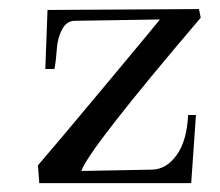

<svg xmlns="http://www.w3.org/2000/svg" viewBox="-20 -412 494 432"><path d="M86.9 -389.6 427.7 -391.6 431.6 -372.1Q178.7 -75.2 163.1 -27.3L322.3 -30.3Q354.5 -31.2 377.4 -63Q400.4 -94.7 403.3 -153.3H420.9L410.2 0H68.4L65.4 -40Q103.5 -84 221.2 -225.1Q338.9 -366.2 339.8 -368.2L148.4 -365.2Q129.9 -365.2 119.6 -345.7Q109.4 -326.2 107.9 -302.2Q106.4 -278.3 102.5 -256.8H82Z"/></svg>

Font: Bentham
Style: Regular
Weight: 400
Version: Version 002.002